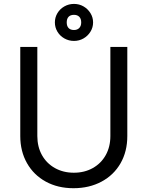

<svg xmlns="http://www.w3.org/2000/svg" viewBox="-20 -967 770 1002"><path d="M85.8 -257.2V-722H174.8V-257.2Q174.8 -201 198.9 -157.7Q223 -114.4 266.5 -90Q310 -65.6 365.4 -65.6Q421 -65.6 464.4 -90Q507.8 -114.4 531.9 -157.7Q556 -201 556 -257.2V-722H644.4V-257.2Q644.4 -176.6 609.2 -115.1Q574 -53.6 510 -19.2Q446 15.2 363.4 15.2Q281.8 15.2 218.9 -19.2Q156 -53.6 120.9 -115.5Q85.8 -177.4 85.8 -257.2ZM266.4 -850Q266.4 -876.2 279.7 -898.4Q293 -920.6 316 -933.6Q339 -946.6 366.1 -946.6Q393.2 -946.6 415.8 -933.6Q438.4 -920.6 452.1 -898.4Q465.8 -876.2 465.8 -850Q465.8 -823.8 452.1 -801.6Q438.4 -779.4 415.8 -766.4Q393.2 -753.4 366.1 -753.4Q339 -753.4 316 -766.4Q293 -779.4 279.7 -801.6Q266.4 -823.8 266.4 -850ZM403.8 -849.9Q403.8 -869.2 393.7 -879.4Q383.5 -889.6 366.1 -889.6Q347.8 -889.6 338 -879.4Q328.2 -869.2 328.2 -850Q328.2 -830.8 338 -820.6Q347.8 -810.4 366.1 -810.4Q383.5 -810.4 393.7 -821Q403.8 -831.6 403.8 -849.9Z"/></svg>

Font: 寒蝉端黑体 Light
Style: Regular
Weight: 300
Designer: ChillDuanSans {Warren2060}; 
Source Han Sans {Ryoko NISHIZUKA 西塚涼子 (kana, bopomofo & ideographs); Paul D. Hunt (Latin, G
Foundry: ChillType&Adobe
Version: Version 1.300;Glyphs 3.3 (3306)